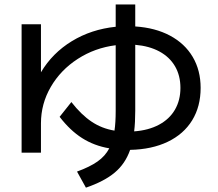

<svg xmlns="http://www.w3.org/2000/svg" viewBox="-20 -780 978 863"><path d="M77.1 -670.9H164.1V-455.1Q215.3 -541.5 303 -595Q390.6 -648.4 500 -659.7V-759.8H587.9V-661.1Q677.7 -655.3 744.1 -619.9Q810.5 -584.5 846.2 -524.2Q881.8 -463.9 881.8 -384.8Q881.8 -301.3 843.8 -239.3Q805.7 -177.2 734.1 -142.8Q662.6 -108.4 564.9 -106.4Q543 -43.9 495.8 -4.4Q448.7 35.2 366.2 63.5L326.2 -8.8Q383.8 -29.8 418.2 -54Q452.6 -78.1 471.2 -113.3Q402.8 -125 348.9 -159.4Q294.9 -193.8 248 -254.9L300.8 -321.3Q345.2 -264.2 391.6 -233.2Q438 -202.1 494.6 -192.9Q500 -228.5 500 -282.2V-576.7Q406.2 -564.9 329.3 -515.1Q252.4 -465.3 208.3 -389.4Q164.1 -313.5 164.1 -225.6V-93.8H77.1ZM791 -384.8Q791 -440.4 766.6 -482.2Q742.2 -523.9 696.5 -548.6Q650.9 -573.2 587.9 -578.6V-282.2Q587.9 -229 583 -189.5Q647.9 -194.3 694.8 -219.5Q741.7 -244.6 766.4 -287.1Q791 -329.6 791 -384.8Z"/></svg>

Font: Pretendard JP Medium
Style: Regular
Weight: 500
Designer: Base glyphs from Inter by Rasmus Andersson; Hangeul glyphs from Noto Sans CJK(Source Han Sans) by Jang Soo-young and Kan
Foundry: Kil Hyung-jin
Version: Version 1.309